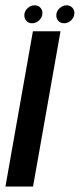

<svg xmlns="http://www.w3.org/2000/svg" viewBox="-45 -686 294 706"><path d="M-25 0 76 -571H177.5L76.5 0ZM73 -600.5Q60.5 -600.5 52.5 -608.8Q44.5 -617 44.5 -629.5Q44.5 -644.5 56 -655.5Q67.5 -666.5 82.5 -666.5Q95 -666.5 103 -658.2Q111 -650 111 -638Q111 -622.5 99.2 -611.5Q87.5 -600.5 73 -600.5ZM191 -600.5Q178 -600.5 170 -608.8Q162 -617 162 -629.5Q162 -644.5 173.8 -655.5Q185.5 -666.5 200 -666.5Q212.5 -666.5 220.5 -658.2Q228.5 -650 228.5 -638Q228.5 -622.5 216.8 -611.5Q205 -600.5 191 -600.5Z"/></svg>

Font: Anybody Condensed Medium
Style: Italic
Weight: 500
Width: 3
Italic angle: -10°
Designer: Tyler Finck
Foundry: Etcetera Type Company
Version: Version 1.010; ttfautohint (v1.8.3) -l 8 -r 50 -G 200 -x 14 